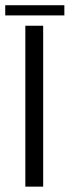

<svg xmlns="http://www.w3.org/2000/svg" viewBox="-40 -696 260 716"><path d="M54.5 0V-600H121V0ZM-20.5 -676.5H200V-638.5H-20.5Z"/></svg>

Font: Big Shoulders Display Thin
Style: Regular
Weight: 400
Version: Version 2.002